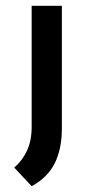

<svg xmlns="http://www.w3.org/2000/svg" viewBox="-20 -439 307 661"><path d="M89 202 29 138Q57 114 73 79.5Q89 45 89 -2V-419H193V2Q193 74 168.5 123Q144 172 89 202Z"/></svg>

Font: Josefin Sans Medium
Style: Regular
Weight: 500
Designer: Santiago Orozco
Foundry: Typemade
Version: Version 2.001